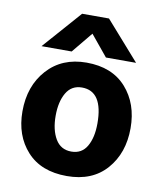

<svg xmlns="http://www.w3.org/2000/svg" viewBox="-83 -797 733 872"><g transform="rotate(10 283.5 -361.0)"><path d="M532 -256Q532 -141 466.5 -66.5Q401 8 284 8Q165 8 100 -63.5Q35 -135 35 -247Q35 -364 103 -439.5Q171 -515 284 -515Q402 -515 467 -442Q532 -369 532 -256ZM285 -105Q333 -105 356.5 -145.5Q380 -186 380 -251Q380 -400 283 -400Q235 -400 211 -359Q187 -318 187 -253Q187 -188 211.5 -146.5Q236 -105 285 -105ZM208 -553H69L225 -730H349L505 -553H366L287 -649Z"/></g></svg>

Font: Hind Siliguri
Style: Bold
Weight: 700
Designer: Jyotish Sonowal
Foundry: Indian Type Foundry
Version: Version 1.001;PS 1.0;hotconv 1.0.86;makeotf.lib2.5.63406; tt